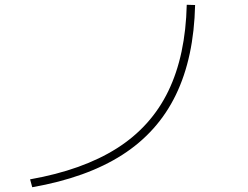

<svg xmlns="http://www.w3.org/2000/svg" viewBox="-20 -762 1040 804"><path d="M106 -11Q326 -50 469.5 -141Q613 -232 685 -381Q757 -530 762 -742L797 -741Q792 -521 716.5 -365Q641 -209 492 -113.5Q343 -18 115 22Z"/></svg>

Font: M PLUS 1 Thin ExtraLight
Style: Regular
Weight: 250
Version: Version 1.001